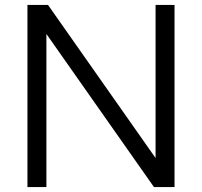

<svg xmlns="http://www.w3.org/2000/svg" viewBox="-20 -760 820 780"><path d="M91.5 0V-740H175L612 -118V-740H689V0H605.5L168.5 -622V0Z"/></svg>

Font: Encode Sans Semi Expanded
Style: Regular
Weight: 400
Width: 6
Designer: Multiple Designers
Foundry: Impallari Type
Version: Version 3.000; ttfautohint (v1.8.3) -l 8 -r 50 -G 200 -x 14 